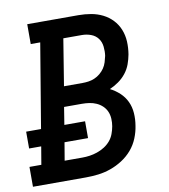

<svg xmlns="http://www.w3.org/2000/svg" viewBox="-89 -805 772 876"><g transform="rotate(-10 296.5 -367.5)"><path d="M-7 0V-92H48L62 -175H6V-253H75L140 -643H96V-735H333Q363 -735 391.5 -730Q420 -725 445 -712.5Q470 -700 489 -680Q508 -660 518.5 -634Q529 -608 530.5 -578.5Q532 -549 527 -519Q523 -497 515 -475Q507 -453 492 -434Q477 -415 457 -401Q437 -387 416 -378Q440 -366 460 -347.5Q480 -329 491.5 -304.5Q503 -280 505 -251Q507 -222 502 -193Q498 -165 486.5 -136.5Q475 -108 455 -84.5Q435 -61 408.5 -44Q382 -27 353.5 -17Q325 -7 296 -3.5Q267 0 238 0ZM297 -427Q311 -427 325.5 -429Q340 -431 354 -437Q368 -443 380 -453Q392 -463 400.5 -475.5Q409 -488 413.5 -502.5Q418 -517 421 -531Q424 -552 421.5 -574Q419 -596 407 -612Q395 -628 375 -635.5Q355 -643 333 -643H247L212 -427ZM156 -92H238Q255 -92 272.5 -94.5Q290 -97 307.5 -103Q325 -109 341 -119Q357 -129 369 -143Q381 -157 387.5 -174.5Q394 -192 397 -209Q400 -226 399 -244Q398 -262 391.5 -277Q385 -292 373 -303.5Q361 -315 345.5 -322Q330 -329 313 -331.5Q296 -334 278 -334H196L183 -253H279V-175H170Z"/></g></svg>

Font: Iosevka Slab SmBdExObl
Style: Regular
Weight: 600
Width: 7
Italic angle: -9°
Monospace: yes
Designer: Belleve Invis
Foundry: Belleve Invis
Version: Version 11.1.0; ttfautohint (v1.8.3)